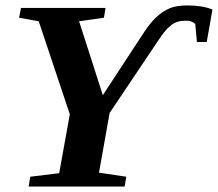

<svg xmlns="http://www.w3.org/2000/svg" viewBox="-20 -682 799 704"><path d="M343 -49 443 -34 437 2H85L91 -34L197 -47L236 -263L122 -604L50 -617L57 -653H367L361 -617L270 -604L357 -333L505 -559Q529 -596 553 -619Q577 -641 603 -652Q627 -662 668 -662Q723 -662 759 -647L738 -528H702L696 -594Q681 -608 657 -606Q628 -606 608 -590Q587 -574 566 -542L382 -268Z"/></svg>

Font: Libra Serif Modern
Style: Bold Italic
Weight: 700
Italic angle: -12°
Designer: Stefan Peev, Context Ltd
Foundry: Stefan Peev, Context Ltd
Version: Version 1.000